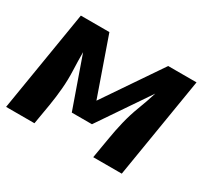

<svg xmlns="http://www.w3.org/2000/svg" viewBox="-112 -702 943 874"><g transform="rotate(30 360.0 -265.0)"><path d="M0 0H149L167 -106Q175 -154 179 -201.5Q183 -249 181 -296.5Q179 -344 179 -391L272 -127H378L558 -392Q543 -344 525 -297Q507 -250 495.5 -202.5Q484 -155 476 -106L458 0H608L695 -530H546L342 -230L237 -530H87Z"/></g></svg>

Font: Iosevka Sparkle Heavy Oblique
Style: Regular
Weight: 900
Italic angle: -9°
Designer: Belleve Invis
Foundry: Belleve Invis
Version: Version 4.5.0; ttfautohint (v1.8.3)